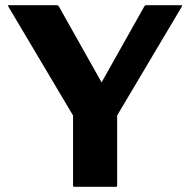

<svg xmlns="http://www.w3.org/2000/svg" viewBox="-20 -720 732 740"><path d="M544 -700H679Q683.5 -700 681 -695L431.5 -275V-5Q431.5 0 426.5 0H266.5Q261.5 0 261.5 -5V-275L12 -695Q9 -700 14 -700H199Q204 -700 207 -695L371.5 -402.5L536 -695Q538.5 -700 544 -700Z"/></svg>

Font: MFEK Sans
Style: Bold
Weight: 700
Designer: Owen Earl
Foundry: indestructible type*
Version: Version 0.001; ttfautohint (v1.8.4.7-5d5b)